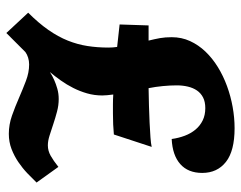

<svg xmlns="http://www.w3.org/2000/svg" viewBox="-97 -642 759 605"><g transform="rotate(90 282.5 -339.5)"><path d="M107.9 -428.2Q105.5 -438.5 103.5 -447Q101.6 -455.6 100.1 -464.1Q98.6 -472.7 97.9 -481.7Q97.2 -490.7 97.2 -501Q97.2 -532.2 109.4 -558.8Q121.6 -585.4 142.6 -607.4Q163.6 -629.4 191.4 -646.5Q219.2 -663.6 251.2 -675.3Q283.2 -687 317.1 -693.1Q351.1 -699.2 383.8 -699.2Q455.6 -699.2 490.2 -671.9Q524.9 -644.5 524.9 -597.2Q524.9 -552.7 497.1 -528.1Q469.2 -503.4 418 -501Q415 -522.9 407.7 -542.2Q400.4 -561.5 388.4 -575.9Q376.5 -590.3 359.6 -598.6Q342.8 -606.9 320.8 -606.9Q300.8 -606.9 287.1 -599.9Q273.4 -592.8 265.1 -580.6Q256.8 -568.4 252.9 -552Q249 -535.6 249 -517.1Q249 -496.6 251.2 -473.4Q253.4 -450.2 257.8 -428.2Q284.7 -428.7 313.2 -429.4Q341.8 -430.2 366.9 -431.4Q392.1 -432.6 412.4 -434.1Q432.6 -435.5 442.9 -438L403.8 -318.8Q373.5 -315.9 337.9 -315.9Q323.7 -315.9 308.6 -315.9Q293.5 -315.9 277.8 -316.9Q279.3 -305.7 280 -297.6Q280.8 -289.6 280.8 -282.2Q280.8 -257.3 274.2 -234.4Q267.6 -211.4 257.1 -190.7Q246.6 -169.9 233.4 -151.4Q220.2 -132.8 207 -117.2Q218.8 -125 232.4 -130.9Q244.1 -136.2 259.5 -140.6Q274.9 -145 292 -145Q312 -145 332 -139.6Q352.1 -134.3 371.1 -127.9Q390.1 -121.6 407 -116.2Q423.8 -110.8 438 -110.8Q455.1 -110.8 470.7 -119.6Q486.3 -128.4 505.9 -144L555.2 -75.2Q542 -61.5 525.9 -46.1Q509.8 -30.8 490.7 -17.8Q471.7 -4.9 449.5 3.7Q427.2 12.2 401.9 12.2Q372.6 12.2 344.2 2.2Q315.9 -7.8 288.6 -19.8Q261.2 -31.7 234.9 -41.7Q208.5 -51.8 183.1 -51.8Q171.9 -51.8 161.6 -48.6Q151.4 -45.4 144 -40L84 20L20 -48.8Q52.7 -81.5 74.2 -112.3Q95.7 -143.1 107.9 -173.6Q120.1 -204.1 125 -235.6Q129.9 -267.1 129.9 -301.8Q129.9 -308.6 129.4 -315.4Q128.9 -322.3 127.9 -329.1L57.1 -336.9L60.1 -428.2Z"/></g></svg>

Font: Simonetta
Style: Black
Weight: 900
Designer: Gayaneh Bagdasaryan
Foundry: Brownfox
Version: Version 1.002